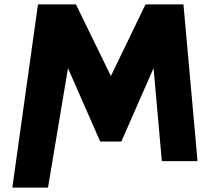

<svg xmlns="http://www.w3.org/2000/svg" viewBox="-20 -721 949 859"><path d="M35.2 118.2 149.9 -701.2H319.8L476.1 -380.9L630.9 -701.2H800.8L863.8 0H704.1L667 -416L522.9 -87.9H428.2L284.2 -416L194.8 118.2Z"/></svg>

Font: Hussar Preview
Style: Bold
Weight: 700
Foundry: Cannot Into Space Fonts, PlusOne Fonts
Version: Version 2.29RC2 "Millennial"